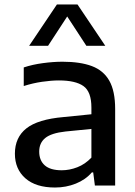

<svg xmlns="http://www.w3.org/2000/svg" viewBox="-20 -828 604 857"><path d="M225.5 9Q140 9 93.2 -32.2Q46.5 -73.5 46.5 -142Q46.5 -214.5 97.8 -255Q149 -295.5 263.5 -305.5L388 -318V-348Q388 -418.5 352.5 -443.8Q317 -469 243 -469Q209.5 -469 168 -463Q126.5 -457 86 -444V-527Q125 -540 171.5 -546.2Q218 -552.5 259 -552.5Q338 -552.5 390 -533Q442 -513.5 468 -467.5Q494 -421.5 494 -341.5V0H403.5L396 -58.5H390Q362 -26 318.5 -8.5Q275 9 225.5 9ZM155 -151.5Q155 -112 179.8 -90Q204.5 -68 255.5 -68Q290.5 -68 325.2 -81.5Q360 -95 388 -124.5V-252.5L272 -241Q209 -234 182 -212Q155 -190 155 -151.5ZM110 -623.5 234 -808H326L450 -623.5H365.5L280 -754.5L194.5 -623.5Z"/></svg>

Font: Encode Sans SmExp Md
Style: Regular
Weight: 500
Width: 6
Designer: Multiple Designers
Foundry: Impallari Type
Version: Version 3.002; ttfautohint (v1.8.3) -l 8 -r 50 -G 200 -x 14 